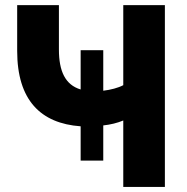

<svg xmlns="http://www.w3.org/2000/svg" viewBox="-20 -739 738 759"><path d="M631.8 0V-718.8H467.3V-402.3C447.3 -391.6 417.5 -383.8 388.2 -380.4V-540.5H298.8V-385.3C237.8 -403.8 212.9 -457.5 212.9 -543.5V-718.8H47.9V-537.6C47.9 -343.3 140.6 -251 298.8 -239.7V-104H388.2V-243.2C416 -246.1 444.3 -252.9 467.3 -262.7V0Z"/></svg>

Font: Winston ExtraBold
Style: Regular
Weight: 800
Designer: Vernon Adams, Kim Jin-seong, David Berlow, Cristiano Sobral
Foundry: The Winston Project Authors
Version: Version 3.004